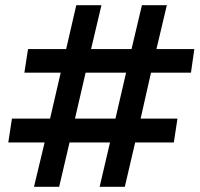

<svg xmlns="http://www.w3.org/2000/svg" viewBox="-20 -720 769 740"><path d="M111 0 152 -171H12L26 -263H173L214 -440H74L88 -531H235L274 -700H371L331 -531H487L527 -700H623L583 -531H729L716 -440H562L522 -263H664L650 -171H501L461 0H364L404 -171H248L208 0ZM269 -263H425L466 -440H310Z"/></svg>

Font: MuseoModerno Medium
Style: Italic
Weight: 500
Italic angle: -9°
Designer: Pablo Cosgaya, Héctor Gatti, Marcela Romero, and the Authors of The MuseoModerno Project.
Foundry: Omnibus-Type Team
Version: Version 1.003